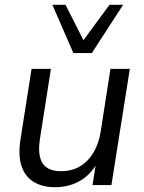

<svg xmlns="http://www.w3.org/2000/svg" viewBox="-20 -774 601 803"><path d="M210 9Q158 9 121.5 -13Q85 -35 70 -79.5Q55 -124 66 -193L112 -486H193L147 -193Q140 -148 147 -118Q154 -88 176 -73Q198 -58 234 -58Q281 -58 315 -78.5Q349 -99 371 -136Q393 -173 401 -223L442 -486H523L446 0H367L384 -110H394Q371 -54 322.5 -22.5Q274 9 210 9ZM287 -552 199 -754H254L329 -606L438 -754H495L364 -552Z"/></svg>

Font: Nunito Sans 12pt
Style: Italic
Weight: 400
Italic angle: -9°
Designer: Vernon Adams
Foundry: Vernon Adams
Version: Version 3.101;gftools[0.9.27]